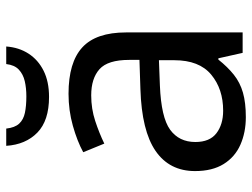

<svg xmlns="http://www.w3.org/2000/svg" viewBox="-114 -666 790 601"><g transform="rotate(-90 280.5 -365.0)"><path d="M288 -545Q386 -545 433 -502Q480 -459 480 -365V0H416L399 -76H395Q372 -47 347.5 -27.5Q323 -8 291.5 1Q260 10 215 10Q167 10 128.5 -7Q90 -24 68 -59.5Q46 -95 46 -149Q46 -229 109 -272.5Q172 -316 303 -320L394 -323V-355Q394 -422 365 -448Q336 -474 283 -474Q241 -474 203 -461.5Q165 -449 132 -433L105 -499Q140 -518 188 -531.5Q236 -545 288 -545ZM314 -259Q214 -255 175.5 -227Q137 -199 137 -148Q137 -103 164.5 -82Q192 -61 235 -61Q303 -61 348 -98.5Q393 -136 393 -214V-262ZM436 -740Q433 -700 413.5 -670Q394 -640 360 -623Q326 -606 278 -606Q204 -606 166.5 -642.5Q129 -679 125 -740H179Q182 -713 194.5 -699.5Q207 -686 228.5 -681.5Q250 -677 280 -677Q306 -677 327.5 -682Q349 -687 363.5 -700.5Q378 -714 381 -740Z"/></g></svg>

Font: Noto Sans Ambassadori
Style: Regular
Weight: 400
Designer: Monotype Design Team
Foundry: Monotype Imaging Inc.
Version: Version 2.013